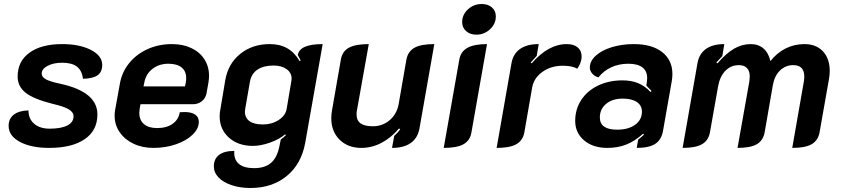

<svg xmlns="http://www.w3.org/2000/svg" viewBox="-20 -729 4194 958"><path d="M23 -101Q23 -137 49 -157Q75 -177 122 -178Q122 -136 150.5 -111.5Q179 -87 228 -87Q285 -87 316 -103Q347 -119 347 -149Q347 -169 323 -183.5Q299 -198 242 -211Q147 -235 107.5 -266.5Q68 -298 68 -347Q68 -423 127 -466Q186 -509 290 -509Q377 -509 433.5 -480Q490 -451 490 -405Q490 -370 467 -353.5Q444 -337 394 -336Q389 -377 364 -396.5Q339 -416 290 -416Q247 -416 217.5 -400.5Q188 -385 188 -362Q188 -345 208.5 -333.5Q229 -322 281 -311Q466 -271 466 -158Q466 -78 402.5 -34.5Q339 9 225 9Q136 9 79.5 -21Q23 -51 23 -101Z M552 -151Q552 -169 554 -178L578 -311Q588 -369 624.5 -414Q661 -459 716.5 -484Q772 -509 838 -509Q893 -509 935 -489Q977 -469 1000 -433Q1023 -397 1023 -351Q1023 -335 1020 -317L1010 -261Q1005 -238 986.5 -223.5Q968 -209 943 -209H681L677 -187Q675 -173 675 -167Q675 -130 698 -110Q721 -90 764 -90Q811 -90 841 -111Q871 -132 877 -169Q886 -170 901 -170Q935 -170 953.5 -157.5Q972 -145 972 -121Q972 -87 941 -57Q910 -27 858 -9Q806 9 746 9Q690 9 646 -12Q602 -33 577 -69.5Q552 -106 552 -151ZM903 -298 907 -317Q909 -325 909 -340Q909 -374 886 -392.5Q863 -411 820 -411Q774 -411 741 -385.5Q708 -360 700 -317L696 -298Z M1047 101Q1047 64 1073 44Q1099 24 1149 24Q1146 66 1171 88Q1196 110 1248 110Q1302 110 1332.5 83.5Q1363 57 1374 1L1381 -33Q1396 -44 1406 -54L1403 -59Q1374 -34 1327.5 -17.5Q1281 -1 1242 -1Q1168 -1 1122 -42.5Q1076 -84 1076 -149Q1076 -164 1079 -180L1104 -329Q1118 -411 1178.5 -460Q1239 -509 1326 -509Q1377 -509 1413.5 -488Q1450 -467 1475 -424L1480 -428Q1476 -436 1466 -454Q1474 -509 1590 -509L1503 -17Q1484 89 1411 149Q1338 209 1230 209Q1178 209 1136 195Q1094 181 1070.5 156.5Q1047 132 1047 101ZM1410 -184 1434 -326Q1435 -330 1435 -337Q1435 -366 1410 -384Q1385 -402 1345 -402Q1295 -402 1264.5 -381.5Q1234 -361 1227 -321L1204 -189Q1202 -177 1202 -172Q1202 -141 1225 -124.5Q1248 -108 1292 -108Q1336 -108 1370 -130Q1404 -152 1410 -184Z M2073 -88Q2064 -40 2029.5 -15.5Q1995 9 1936 9L1947 -51Q1965 -67 1977 -84L1971 -88Q1931 -41 1883 -16Q1835 9 1783 9Q1716 9 1674.5 -32Q1633 -73 1633 -139Q1633 -157 1636 -175L1681 -433Q1688 -473 1721 -491Q1754 -509 1820 -509L1762 -184Q1759 -171 1759 -159Q1759 -128 1779 -113.5Q1799 -99 1840 -99Q1889 -99 1924.5 -129.5Q1960 -160 1969 -209L2008 -433Q2016 -473 2048.5 -491Q2081 -509 2147 -509Z M2286 -619Q2286 -656 2315 -682.5Q2344 -709 2384 -709Q2415 -709 2434.5 -692Q2454 -675 2454 -647Q2454 -610 2425 -583Q2396 -556 2357 -556Q2326 -556 2306 -573.5Q2286 -591 2286 -619ZM2272 -433Q2279 -472 2312.5 -490.5Q2346 -509 2410 -509L2332 -67Q2325 -27 2292 -9Q2259 9 2194 9Z M2635 -291 2596 -67Q2588 -27 2555.5 -9Q2523 9 2458 9L2532 -413Q2540 -460 2574.5 -484.5Q2609 -509 2668 -509L2658 -450Q2632 -422 2628 -417L2633 -413Q2716 -509 2808 -509Q2843 -509 2862.5 -492.5Q2882 -476 2882 -447Q2882 -431 2876 -415Q2870 -399 2860 -386Q2836 -401 2788 -401Q2729 -401 2686 -370Q2643 -339 2635 -291Z M2850 -126Q2850 -184 2880 -230Q2910 -276 2964 -302Q3018 -328 3086 -328Q3130 -328 3164 -314Q3198 -300 3226 -270L3231 -275Q3228 -279 3205 -302L3208 -322Q3209 -328 3209 -340Q3209 -375 3185 -393Q3161 -411 3115 -411Q3069 -411 3030.5 -393.5Q2992 -376 2966 -343Q2947 -348 2935 -362Q2923 -376 2923 -392Q2923 -424 2952.5 -451Q2982 -478 3032.5 -493.5Q3083 -509 3143 -509Q3233 -509 3284 -469Q3335 -429 3335 -360Q3335 -343 3332 -325L3288 -75Q3280 -31 3249 -11Q3218 9 3157 9L3164 -32Q3183 -47 3193 -57L3189 -62Q3148 -25 3105.5 -8Q3063 9 3010 9Q2939 9 2894.5 -28.5Q2850 -66 2850 -126ZM3183 -172Q3183 -203 3157.5 -220Q3132 -237 3087 -237Q3036 -237 3004.5 -211Q2973 -185 2973 -143Q2973 -82 3059 -82Q3115 -82 3149 -106.5Q3183 -131 3183 -172Z M3460 -413Q3468 -460 3502 -484.5Q3536 -509 3594 -509L3584 -449Q3570 -435 3554 -417L3560 -413Q3603 -463 3642.5 -486Q3682 -509 3726 -509Q3764 -509 3789.5 -487Q3815 -465 3824 -424Q3856 -465 3899.5 -487Q3943 -509 3994 -509Q4052 -509 4086 -473Q4120 -437 4120 -375Q4120 -353 4116 -333L4069 -67Q4061 -27 4029 -9Q3997 9 3933 9L3991 -323Q3993 -332 3993 -347Q3993 -404 3938 -404Q3899 -404 3871.5 -377Q3844 -350 3836 -303L3795 -67Q3787 -27 3755.5 -9Q3724 9 3660 9L3719 -323Q3721 -339 3721 -347Q3721 -375 3707 -389.5Q3693 -404 3667 -404Q3627 -404 3599.5 -376Q3572 -348 3563 -298L3522 -67Q3514 -27 3482 -9Q3450 9 3386 9Z"/></svg>

Font: K2D
Style: Bold Italic
Weight: 700
Italic angle: -10°
Designer: Katatrad Aksorn Co.,Ltd.
Foundry: Cadson Demak Co.,Ltd.
Version: Version 1.000; ttfautohint (v1.6)